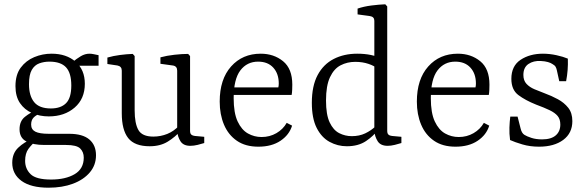

<svg xmlns="http://www.w3.org/2000/svg" viewBox="-20 -673 2728 894"><path d="M427 50Q427 96 398 130Q369 164 319.5 182.5Q270 201 206 201Q124 201 80.5 169.5Q37 138 37 85Q37 41 65 14.5Q93 -12 130 -26L148 -17Q128 -1 112.5 20Q97 41 97 76Q97 113 122.5 138Q148 163 218 163Q285 163 327.5 138Q370 113 370 61Q370 35 353.5 18.5Q337 2 287 2H187Q134 2 102.5 -14.5Q71 -31 71 -71Q71 -109 96 -129Q121 -149 149 -160L162 -142Q146 -136 135.5 -124.5Q125 -113 125 -93Q125 -70 144.5 -60Q164 -50 207 -50H302Q365 -50 396 -23.5Q427 3 427 50ZM375 -283Q375 -213 327.5 -172Q280 -131 207 -131Q165 -131 129.5 -146.5Q94 -162 73 -193Q52 -224 52 -272Q52 -325 76.5 -358Q101 -391 139.5 -407Q178 -423 220 -423Q289 -423 332 -385.5Q375 -348 375 -283ZM115 -281Q115 -227 139 -197.5Q163 -168 217 -168Q263 -168 287.5 -192.5Q312 -217 312 -275Q312 -333 287.5 -359.5Q263 -386 210 -386Q185 -386 163 -378Q141 -370 128 -347.5Q115 -325 115 -281ZM329 -367 313 -380Q337 -400 356.5 -411.5Q376 -423 397 -423Q406 -423 417.5 -420.5Q429 -418 439 -416V-367Z M822 -65Q796 -35 761 -13.5Q726 8 677 8Q607 8 577 -30Q547 -68 547 -146V-344Q547 -364 527 -368L480 -375V-405Q508 -413 539 -417Q570 -421 598 -422L607 -412V-159Q607 -98 624.5 -67.5Q642 -37 694 -37Q728 -37 759 -49.5Q790 -62 815 -89ZM931 -7Q919 -3 900.5 1.5Q882 6 866 6Q834 6 820.5 -15Q807 -36 805 -63V-344Q805 -365 785 -368L727 -376V-406Q756 -414 792 -418Q828 -422 856 -422L865 -412V-64Q865 -51 871 -46Q877 -41 887 -40L931 -36Z M1003 -200Q1003 -304 1056 -363.5Q1109 -423 1194 -423Q1255 -423 1298 -388Q1341 -353 1341 -279Q1341 -270 1340.5 -256Q1340 -242 1338 -231H1049V-266H1276Q1277 -271 1277.5 -275Q1278 -279 1278 -284Q1278 -330 1252.5 -358Q1227 -386 1182 -386Q1130 -386 1099 -345Q1068 -304 1068 -216Q1068 -147 1086.5 -107.5Q1105 -68 1134.5 -51.5Q1164 -35 1198 -35Q1236 -35 1267 -53Q1298 -71 1315 -101L1340 -88Q1327 -45 1286 -17.5Q1245 10 1183 10Q1123 10 1083 -17.5Q1043 -45 1023 -92.5Q1003 -140 1003 -200Z M1595 8Q1552 8 1514.5 -12.5Q1477 -33 1454.5 -77.5Q1432 -122 1432 -194Q1432 -273 1459 -323.5Q1486 -374 1534 -398.5Q1582 -423 1643 -423Q1678 -423 1707 -417Q1736 -411 1752 -404L1734 -355Q1724 -366 1696 -375.5Q1668 -385 1634 -385Q1597 -385 1566 -369Q1535 -353 1516.5 -313.5Q1498 -274 1498 -205Q1498 -139 1515 -103Q1532 -67 1559.5 -53Q1587 -39 1618 -39Q1653 -39 1680.5 -52Q1708 -65 1730 -86L1740 -69Q1720 -40 1684 -16Q1648 8 1595 8ZM1783 -643V-64Q1783 -51 1789 -46Q1795 -41 1805 -40L1849 -36V-7Q1837 -3 1818.5 1.5Q1800 6 1785 6Q1752 6 1738.5 -15.5Q1725 -37 1723 -63V-576Q1723 -595 1703 -598L1645 -606V-633Q1674 -643 1710 -647.5Q1746 -652 1774 -653Z M1921 -200Q1921 -304 1974 -363.5Q2027 -423 2112 -423Q2173 -423 2216 -388Q2259 -353 2259 -279Q2259 -270 2258.5 -256Q2258 -242 2256 -231H1967V-266H2194Q2195 -271 2195.5 -275Q2196 -279 2196 -284Q2196 -330 2170.5 -358Q2145 -386 2100 -386Q2048 -386 2017 -345Q1986 -304 1986 -216Q1986 -147 2004.5 -107.5Q2023 -68 2052.5 -51.5Q2082 -35 2116 -35Q2154 -35 2185 -53Q2216 -71 2233 -101L2258 -88Q2245 -45 2204 -17.5Q2163 10 2101 10Q2041 10 2001 -17.5Q1961 -45 1941 -92.5Q1921 -140 1921 -200Z M2355 -21Q2351 -51 2352 -79Q2353 -107 2356 -130H2390L2404 -75Q2409 -53 2422 -45Q2433 -38 2454.5 -31Q2476 -24 2504 -24Q2546 -24 2567.5 -42.5Q2589 -61 2589 -93Q2589 -118 2576.5 -133Q2564 -148 2539 -160Q2514 -172 2476 -186Q2426 -206 2393.5 -230.5Q2361 -255 2361 -306Q2361 -366 2404 -394.5Q2447 -423 2508 -423Q2539 -423 2571 -416Q2603 -409 2624 -400Q2625 -373 2623 -347Q2621 -321 2616 -295H2584L2573 -345Q2571 -355 2567 -362Q2563 -369 2552 -375Q2545 -380 2531.5 -384Q2518 -388 2498 -389Q2464 -391 2440.5 -375Q2417 -359 2417 -324Q2417 -298 2431.5 -282.5Q2446 -267 2468.5 -257.5Q2491 -248 2515 -239Q2548 -227 2577.5 -211Q2607 -195 2626 -171Q2645 -147 2645 -109Q2645 -53 2602.5 -21.5Q2560 10 2490 10Q2448 10 2412.5 -0.5Q2377 -11 2355 -21Z"/></svg>

Font: Rasa Light
Style: Regular
Weight: 300
Designer: Anna Giedrys (Yrsa+Rasa design), David Brezina (Yrsa art-direction, Rasa art-direction, design)
Foundry: Rosetta Type Foundry
Version: Version 2.004